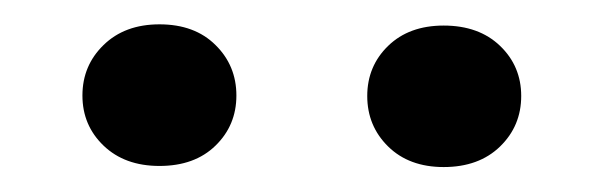

<svg xmlns="http://www.w3.org/2000/svg" viewBox="-20 -747 502 157"><path d="M110.4 -727.1Q139.2 -727.1 156.2 -710.2Q173.3 -693.4 173.3 -668.9Q173.3 -644.5 156.2 -627.9Q139.2 -611.3 110.4 -611.3Q82 -611.3 64.7 -627.9Q47.4 -644.5 47.4 -668.9Q47.4 -693.4 64.7 -710.2Q82 -727.1 110.4 -727.1ZM342.8 -726.1Q371.6 -726.1 388.9 -709.5Q406.2 -692.9 406.2 -668.5Q406.2 -644 388.9 -627.2Q371.6 -610.4 342.8 -610.4Q314.5 -610.4 297.4 -627.2Q280.3 -644 280.3 -668.5Q280.3 -692.9 297.4 -709.5Q314.5 -726.1 342.8 -726.1Z"/></svg>

Font: Robert Sans
Style: Bold
Weight: 700
Designer: Christian Robertson (extended by Adam Twardoch)
Foundry: Google
Version: Version 12.135;April 2, 2019;FontCreator 11.5.0.2425 64-bit;